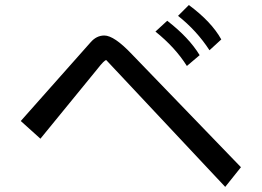

<svg xmlns="http://www.w3.org/2000/svg" viewBox="-20 -770 1040 763"><path d="M859.4 -613.3 812.5 -570.3Q761.7 -648.4 687.5 -707L730.5 -750Q820.3 -683.6 859.4 -613.3ZM773.4 -550.8 722.7 -507.8Q675.8 -582 597.7 -644.5L644.5 -687.5Q730.5 -621.1 773.4 -550.8ZM937.5 -105.5 875 -27.3 402.3 -531.2Q394.5 -531.2 367.2 -496.1L140.6 -218.8L62.5 -289.1L339.8 -601.6Q363.3 -628.9 394.5 -628.9Q433.6 -628.9 503.9 -554.7Z"/></svg>

Font: WenQuanYi Micro Hei Mono
Style: Regular
Weight: 400
Foundry: Ascender Corporation
Version: Version 0.2.0-beta